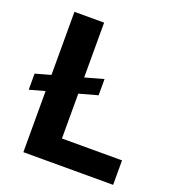

<svg xmlns="http://www.w3.org/2000/svg" viewBox="-132 -831 851 935"><g transform="rotate(20 293.0 -363.5)"><path d="M343.8 -469.8V-385.7L14.6 -294.7V-378.2ZM94.1 0V-727.3H247.9V-126.8H559.3V0Z"/></g></svg>

Font: InterMG
Style: Bold
Weight: 700
Designer: Rasmus Andersson
Foundry: rsms
Version: Version 3.019;December 26, 2023;FontCreator 15.0.0.2955 64-b